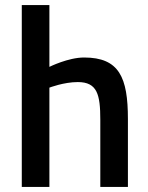

<svg xmlns="http://www.w3.org/2000/svg" viewBox="-20 -738 586 758"><path d="M175 -392C175 -392 232 -414 287 -414C364 -414 376 -365 376 -265V0H485V-268C485 -432 451 -511 312 -511C249 -511 175 -474 175 -474V-718H66V0H175Z"/></svg>

Font: RazerF5 SemiBold
Style: Regular
Weight: 600
Foundry: Razer Inc.
Version: Version 2